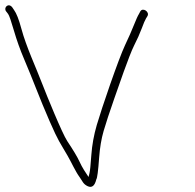

<svg xmlns="http://www.w3.org/2000/svg" viewBox="-82 -709 739 728"><path d="M-35.4 -681C-50.1 -700.2 -69.6 -680 -58.9 -666L-51.2 -656C-47 -650.3 -39.7 -629.3 -29.2 -592.9C-18.6 -556.5 -5.8 -520.6 9.3 -485.2C44.8 -402.1 67 -338.8 105.7 -250.3C141.3 -169 143.8 -171.6 174.4 -118.3C188.8 -93.2 204.5 -58.2 219.4 -38C230.7 -22.6 232.8 -11.2 250.5 -3C266.4 4.3 277.3 -4.3 283.2 -29C286.7 -33.2 290.3 -60.7 293.9 -111.5C296.7 -149.2 302.3 -182.8 310.9 -212.3C319.5 -241.8 332.9 -282.7 351.2 -335C364.8 -373.8 408.1 -500.5 426.4 -536.3C438.2 -559.3 447.7 -580.6 455.1 -600.4C462.4 -620.1 467.9 -633 471.6 -639L477.1 -648C486.4 -664 459.4 -682 450.1 -666L444.8 -656C440.5 -649.3 434.2 -635.2 425.6 -613.7C417.1 -592.2 406 -566.9 392.2 -537.9C367.3 -485.1 302.7 -296.2 285 -235.2C273.9 -197.1 267 -159 264.3 -121C261.7 -83 259.3 -60.2 257.3 -52.5C255.2 -44.8 254 -40 253.7 -38C242.2 -55.2 230.5 -71.9 218.8 -97.4C211.1 -114.3 195.8 -139.8 173 -174C153.8 -202.8 93.6 -350.8 78.8 -389.4C54.3 -453.7 18 -530.1 -1 -600.3C-10.4 -635.4 -19.7 -658.9 -28.7 -671Z"/></svg>

Font: MewTooHand
Style: Lta
Weight: 400
Designer: Mew Too, Robert Jablonski
Version: Version 0.77